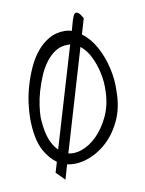

<svg xmlns="http://www.w3.org/2000/svg" viewBox="-69 -559 500 660"><g transform="rotate(-10 181.0 -229.5)"><path d="M226.6 -485.4Q228.5 -491.2 231.4 -498.5Q234.4 -505.9 238.8 -508.3Q243.2 -510.7 249.5 -506.3Q255.9 -502 264.6 -485.4L249 -432.6V-431.6Q276.4 -411.1 295.4 -377Q314.5 -342.8 324.2 -300.8Q334 -258.8 332 -218.8Q332 -160.2 309.6 -114.3Q287.1 -68.4 252.4 -40Q217.8 -11.7 177.7 -2Q148.4 4.9 121.1 -1L106.4 49.8L77.1 20.5L87.9 -15.6Q63.5 -33.2 45.9 -64.5Q23.4 -106.4 23.4 -178.7Q23.4 -201.2 27.3 -231Q31.2 -260.7 40 -291Q48.8 -321.3 62 -350.6Q75.2 -379.9 93.8 -402.8Q112.3 -425.8 136.7 -439.9Q161.1 -454.1 191.4 -454.1Q204.1 -454.1 216.8 -450.2ZM176.8 -40Q206.1 -49.8 231.4 -74.7Q256.8 -99.6 274.9 -137.2Q293 -174.8 294.9 -221.7Q296.9 -256.8 289.6 -290Q282.2 -323.2 269 -349.1Q255.9 -375 236.3 -390.6L131.8 -37.1Q153.3 -32.2 176.8 -40ZM59.6 -174.8Q62.5 -115.2 80.1 -83Q88.9 -66.4 99.6 -56.6L203.1 -405.3Q198.2 -405.3 193.4 -405.3Q169.9 -405.3 151.4 -393.6Q132.8 -381.8 117.7 -361.8Q102.5 -341.8 91.8 -316.4Q81.1 -291 73.7 -265.6Q66.4 -240.2 63 -216.3Q59.6 -192.4 59.6 -174.8Z"/></g></svg>

Font: Annie Use Your Telescope
Style: Regular
Weight: 400
Version: Version 1.003 2001